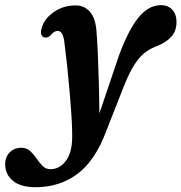

<svg xmlns="http://www.w3.org/2000/svg" viewBox="-130 -496 720 762"><path d="M341 -272.5Q378 -374 418.2 -424.8Q458.5 -475.5 508.5 -475.5Q537.5 -475.5 554 -457.2Q570.5 -439 570.5 -409Q570.5 -373.5 550.5 -351Q530.5 -328.5 496.5 -314.5Q469.5 -305 447.2 -288.8Q425 -272.5 404 -240.2Q383 -208 360.5 -151L291.5 24.5Q247.5 142.5 176.5 194.8Q105.5 247 11.5 247Q-47.5 247 -78.5 221.8Q-109.5 196.5 -109.5 155Q-109.5 128 -91.8 109.2Q-74 90.5 -45.5 90.5Q-24.5 90.5 -10.5 103.2Q3.5 116 15 133Q26.5 150 39.2 162.8Q52 175.5 70.5 175.5Q105.5 175.5 130.8 143.2Q156 111 156.5 48Q157 17.5 154 -30.5Q151 -78.5 146.2 -133.2Q141.5 -188 136 -239.2Q130.5 -290.5 125.5 -328Q120.5 -373.5 98.5 -373.5Q85.5 -373.5 72.5 -357.5Q60 -344 45.5 -347.5Q38.5 -349.5 34.2 -358.2Q30 -367 35.5 -385Q46 -422 83.5 -448.2Q121 -474.5 171 -474.5Q204 -474.5 226 -450.2Q248 -426 252.5 -376.5Q255.5 -344 258 -288.5Q260.5 -233 262.2 -169Q264 -105 264.5 -46Z"/></svg>

Font: Fraunces 9pt Soft SemiBold
Style: Italic
Weight: 600
Italic angle: -16°
Version: Version 1.000;[b76b70a41]